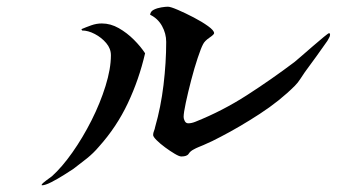

<svg xmlns="http://www.w3.org/2000/svg" viewBox="-20 -619 1040 573"><path d="M413 -460Q395 -382 361.5 -311Q328 -240 275 -181Q259 -162 239 -146Q219 -130 199 -115Q190 -109 171 -97Q152 -85 133.5 -75.5Q115 -66 105 -66L104 -67Q106 -72 118 -80.5Q130 -89 135 -93Q165 -120 196 -164Q227 -208 253 -259.5Q279 -311 295 -362.5Q311 -414 311 -454Q311 -474 297 -490.5Q283 -507 263 -517.5Q243 -528 225 -528L223 -532Q237 -538 252.5 -543.5Q268 -549 284 -549Q310 -549 334.5 -535Q359 -521 379.5 -500.5Q400 -480 413 -460ZM965 -515Q965 -511 962 -506Q959 -501 957 -497Q941 -474 924 -450.5Q907 -427 890 -404Q883 -394 876 -383Q869 -372 860 -363Q815 -318 755 -279Q695 -240 639 -211Q626 -204 613.5 -198Q601 -192 587 -186Q580 -183 572.5 -180Q565 -177 558 -173Q548 -168 543 -160Q538 -152 521 -152Q515 -152 501.5 -160Q488 -168 473 -179Q458 -190 447.5 -200.5Q437 -211 437 -216Q437 -222 439.5 -228Q442 -234 443 -240Q460 -299 468 -365.5Q476 -432 476 -494Q476 -519 463.5 -541.5Q451 -564 428 -575Q429 -585 439 -590Q449 -595 461.5 -597Q474 -599 481 -599Q489 -599 511 -589.5Q533 -580 558 -567Q583 -554 601 -541Q619 -528 619 -520Q619 -516 605 -506.5Q591 -497 586 -487Q580 -476 570 -446Q560 -416 550.5 -379.5Q541 -343 534.5 -312.5Q528 -282 528 -270Q528 -264 531.5 -257.5Q535 -251 542 -251Q552 -251 564 -256Q644 -288 717 -335Q790 -382 859 -434Q864 -438 879.5 -451.5Q895 -465 913.5 -481Q932 -497 946 -508.5Q960 -520 962 -520Q965 -520 965 -515Z"/></svg>

Font: Kaisei HarunoUmi
Style: Regular
Weight: 400
Designer: Font-Kai, 金井和夫
Foundry: KAZUO KANAI
Version: Version 5.003